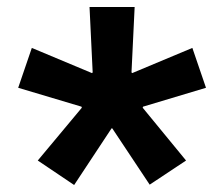

<svg xmlns="http://www.w3.org/2000/svg" viewBox="-20 -767 641 549"><path d="M236 -747H365L356 -560L358 -558L530 -630L569 -516L389 -462L388 -459L512 -308L408 -239L301 -400H299L192 -238L88 -308L214 -459L213 -462L32 -516L71 -630L243 -558L245 -560Z"/></svg>

Font: IBM Plex Sans
Style: Regular
Weight: 400
Designer: Mike Abbink, Paul van der Laan, Pieter van Rosmalen
Foundry: Bold Monday
Version: Version 3.201